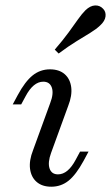

<svg xmlns="http://www.w3.org/2000/svg" viewBox="-20 -684 413 715"><path d="M171 11.3Q137.1 11.3 116.5 -6.5Q96 -24.2 91.9 -55.2Q87.9 -86.3 103.2 -125L166.9 -300Q180.6 -335.5 173 -357.7Q165.3 -379.8 141.1 -379.8Q122.6 -379.8 106 -366.1Q89.5 -352.4 75 -325L58.9 -295.2H27.4L46 -329.8Q73.4 -380.6 101.6 -403.2Q129.8 -425.8 166.1 -425.8Q200 -425.8 220.6 -408.1Q241.1 -390.3 245.2 -359.3Q249.2 -328.2 233.9 -289.5L170.2 -114.5Q157.3 -79 164.5 -56.9Q171.8 -34.7 196 -34.7Q233.1 -34.7 262.1 -89.5L278.2 -119.4H309.7L291.1 -84.7Q262.9 -33.1 235.1 -10.9Q207.3 11.3 171 11.3ZM198.4 -484.7 183.9 -499.2Q215.3 -535.5 235.5 -563.3Q255.6 -591.1 270.2 -611.7Q284.7 -632.3 298.4 -646Q316.1 -662.9 333.9 -663.7Q351.6 -664.5 363.7 -651.6Q375 -640.3 373 -623Q371 -605.6 352.4 -588.7Q337.9 -575 316.1 -561.7Q294.4 -548.4 265.3 -530.6Q236.3 -512.9 198.4 -484.7Z"/></svg>

Font: Playfair 12pt Light
Style: Italic
Weight: 300
Italic angle: -15.6°
Designer: Claus Eggers Sørensen
Foundry: Claus Eggers Sørensen
Version: Version 2.000;gftools[0.9.28]